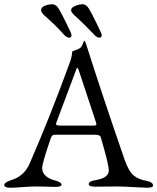

<svg xmlns="http://www.w3.org/2000/svg" viewBox="-22 -877 739 902"><path d="M312 -829Q312 -840 327.5 -847.5Q343 -855 362 -857H366Q383 -857 396 -836Q408 -816 432 -767Q456 -718 456 -713Q456 -700 445 -700Q432 -700 417 -718Q406 -730 375.5 -760Q345 -790 330 -803Q312 -819 312 -829ZM254 -836Q267 -814 290.5 -766.5Q314 -719 314 -712Q314 -700 303 -700Q290 -700 275 -718Q238 -760 188 -803Q171 -818 171 -829Q171 -852 220 -857H224Q241 -857 254 -836ZM333 -542 243 -302Q241 -296 241 -294Q241 -287 262 -287H417Q431 -287 431 -292Q431 -294 429 -302L350 -541Q344 -559 341 -559Q339 -559 333 -542ZM668 5Q656 5 605 2Q554 -1 529 -1Q508 -1 471 -0.5Q434 0 424 0Q395 0 395 -12Q395 -26 428 -31Q489 -41 489 -76Q489 -106 451 -233Q448 -244 424 -244H233Q222 -244 216 -226Q176 -110 176 -87Q176 -66 192.5 -51Q209 -36 234 -30Q267 -21 267 -10Q267 1 238 1Q231 1 199.5 0Q168 -1 147 -1Q124 -1 83 2Q42 5 27 5Q-2 5 -2 -8Q-2 -20 31 -31Q91 -49 117 -108Q213 -328 304 -578Q311 -596 314 -610.5Q317 -625 317 -630.5Q317 -636 318 -636Q345 -645 354 -651Q360 -655 364 -664Q368 -673 370.5 -679.5Q373 -686 375 -686Q377 -686 385 -662Q459 -429 563 -128Q582 -73 605 -53.5Q628 -34 664 -28Q697 -22 697 -5Q697 5 668 5Z"/></svg>

Font: EB Garamond SC 12
Style: Regular
Weight: 400
Version: Version 0.016 ; ttfautohint (v0.97) -l 8 -r 50 -G 200 -x 0 -